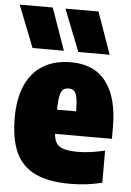

<svg xmlns="http://www.w3.org/2000/svg" viewBox="-59 -850 615 903"><g transform="rotate(5 248.0 -398.5)"><path d="M484 -217H215.5Q218 -188 229.2 -172Q240.5 -156 264.8 -149Q289 -142 332 -142Q385.5 -142 457 -159V-7Q415 2.5 380 6.8Q345 11 307 11Q204.5 11 141.5 -19Q78.5 -49 49.2 -112.2Q20 -175.5 20 -278Q20 -366.5 47.8 -429.5Q75.5 -492.5 129.8 -525.8Q184 -559 262 -559Q372 -559 428 -485Q484 -411 484 -272ZM215 -331H305Q305 -373 300.5 -395.5Q296 -418 286.8 -426.5Q277.5 -435 261 -435Q244 -435 234.5 -426.5Q225 -418 220.2 -395.5Q215.5 -373 215 -331ZM75 -610 -3 -808H153L223 -610ZM291 -610 213 -808H369L439 -610Z"/></g></svg>

Font: Encode Sans Condensed Black
Style: Regular
Weight: 900
Width: 3
Designer: Multiple Designers
Foundry: Impallari Type
Version: Version 2.000